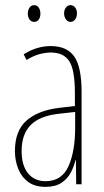

<svg xmlns="http://www.w3.org/2000/svg" viewBox="-20 -716 406 746"><path d="M177 -537Q240 -537 268.5 -496.5Q297 -456 297 -358V0H276L275 -93H273Q267 -68 254.5 -44.5Q242 -21 218.5 -5.5Q195 10 157 10Q115 10 89 -9.5Q63 -29 50.5 -61Q38 -93 38 -129Q38 -208 83 -247.5Q128 -287 210 -297L271 -304V-355Q271 -445 249 -478.5Q227 -512 177 -512Q159 -512 135 -506Q111 -500 83 -483L72 -505Q123 -537 177 -537ZM209 -274Q135 -266 99.5 -230.5Q64 -195 64 -129Q64 -73 89 -42.5Q114 -12 157 -12Q220 -12 246 -70Q272 -128 272 -220V-281ZM88 -663Q88 -676 94.5 -686Q101 -696 113 -696Q124 -696 130.5 -686.5Q137 -677 137 -663Q137 -649 130.5 -640Q124 -631 113 -631Q101 -631 94.5 -640.5Q88 -650 88 -663ZM229 -664Q229 -677 236 -686.5Q243 -696 254 -696Q265 -696 272 -687Q279 -678 279 -664Q279 -650 272 -640.5Q265 -631 254 -631Q243 -631 236 -641Q229 -651 229 -664Z"/></svg>

Font: Noto Sans Lao ExtraCondensed Thin
Style: Regular
Weight: 100
Width: 2
Designer: Monotype Design Team
Foundry: Monotype Imaging Inc.
Version: Version 2.003; ttfautohint (v1.8.4.7-5d5b)